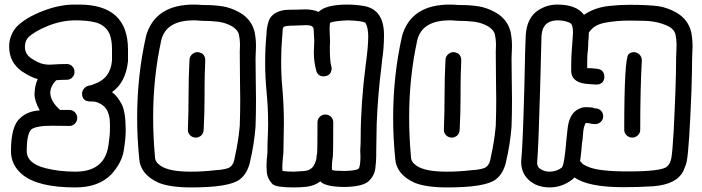

<svg xmlns="http://www.w3.org/2000/svg" viewBox="-20 -820 3070 840"><path d="M310 0Q145 0 77 -57Q28 -98 28 -159Q28 -269 68 -303Q100 -334 154 -337Q131 -378 131 -408Q132 -447 145 -474Q117 -481 77 -507Q20 -547 20 -616Q20 -664 51 -701L52 -702Q91 -742 165 -771Q239 -800 305 -800H326Q540 -800 540 -603V-552Q530 -459 470 -417Q493 -400 511.5 -366Q530 -332 530 -249Q530 -215 521.5 -161.5Q513 -108 467 -57Q411 0 310 0ZM310 -69Q440 -69 455 -188Q461 -227 461 -257V-277Q461 -330 435 -355Q410 -376 383 -376H376Q339 -376 339 -411Q339 -423 349 -434Q359 -445 373 -446Q379 -447 392 -452Q465 -478 470 -557V-603Q470 -662 449.5 -688.5Q429 -715 394 -723Q359 -731 311 -731Q250 -731 190.5 -707Q131 -683 102 -655Q89 -638 89 -616Q89 -584 115 -566Q148 -544 169 -540Q181 -537 197 -537Q242 -540 272 -540Q286 -540 296 -530Q306 -520 306 -505Q306 -491 296 -481Q286 -471 272 -471Q246 -471 226 -469Q200 -443 200 -413Q201 -376 243 -339H284Q298 -339 308 -328.5Q318 -318 318 -304Q318 -290 308 -279.5Q298 -269 284 -269L208 -270Q139 -270 117 -254Q97 -235 97 -159Q97 -105 180 -84Q239 -69 310 -69Z M836 -218H835Q820 -219 811 -229Q802 -239 802 -251V-254Q805 -330 805 -405.5Q805 -481 809 -559Q810 -573 820.5 -582.5Q831 -592 845 -592Q878 -588 878 -555Q875 -494 875 -434V-404Q875 -328 871 -251Q870 -236 860 -227Q850 -218 836 -218ZM815 0Q726 0 675 -20Q594 -56 589 -126V-127Q580 -218 580 -305Q580 -490 619 -662V-663Q659 -800 828 -800Q846 -800 865 -798H878Q915 -798 952.5 -792.5Q990 -787 1029 -765Q1080 -736 1094 -680Q1100 -648 1100 -618L1098 -565Q1098 -515 1099 -466Q1100 -424 1100 -381Q1100 -324 1098 -266Q1092 -190 1075 -117Q1064 -62 1029 -35Q984 0 815 0ZM815 -69Q868 -69 919 -75Q974 -78 989 -91Q1004 -104 1007 -131Q1023 -201 1029 -270Q1031 -329 1031 -387L1030 -465Q1029 -514 1029 -595L1030 -624Q1030 -646 1025.5 -667.5Q1021 -689 995 -705Q966 -721 934 -725Q902 -729 861 -729Q843 -731 828 -731Q708 -731 686 -646Q650 -483 650 -307Q650 -222 658 -134Q658 -112 681 -96Q717 -69 815 -69Z M1265 -69 1314 -72Q1342 -76 1353.5 -97Q1365 -118 1365 -135Q1365 -141 1367 -146Q1369 -156 1369 -285Q1369 -299 1379 -309Q1389 -319 1403 -319Q1418 -319 1428 -309Q1438 -299 1438 -285Q1438 -151 1436 -134Q1432 -112 1432 -89Q1432 -82 1433 -76Q1446 -72 1489 -72Q1547 -74 1551 -85Q1557 -101 1557 -137L1556 -161Q1558 -189 1558 -219Q1558 -365 1580 -537Q1591 -616 1591 -660Q1591 -699 1579 -720Q1567 -729 1501 -731Q1437 -728 1424 -720Q1422 -710 1422 -693Q1422 -675 1423 -663Q1424 -651 1424 -642L1423 -616Q1423 -551 1429 -532Q1431 -526 1431 -519Q1431 -512 1427 -503Q1418 -486 1395 -486Q1372 -486 1364 -509Q1353 -549 1353 -592L1355 -642Q1355 -649 1354 -659Q1353 -669 1353 -678Q1353 -687 1352 -694Q1350 -709 1323 -710Q1306 -710 1292.5 -709Q1279 -708 1268 -708Q1232 -708 1222 -703Q1216 -699 1216 -676L1215 -664Q1210 -608 1210 -551Q1210 -489 1216 -426Q1222 -353 1222 -281Q1222 -249 1221 -219Q1220 -189 1220 -159Q1220 -149 1218 -133Q1215 -100 1215 -86L1216 -72Q1235 -69 1265 -69ZM1263 0Q1190 0 1173 -14Q1149 -38 1147 -70L1146 -93Q1146 -117 1150 -152V-159Q1150 -191 1151.5 -221Q1153 -251 1153 -281Q1153 -350 1146 -421Q1140 -484 1140 -546Q1140 -609 1146 -672Q1146 -697 1155 -726Q1167 -764 1218 -775Q1234 -778 1287 -778Q1300 -779 1315 -779Q1348 -779 1374 -768Q1404 -799 1496 -800Q1538 -800 1571 -794Q1660 -779 1660 -667Q1660 -610 1652 -559L1649 -530Q1633 -405 1628 -278V-277Q1627 -249 1627 -219Q1627 -189 1626 -158V-138Q1626 -115 1622 -83Q1618 -51 1593 -27.5Q1568 -4 1491 -2Q1410 -2 1385 -23L1382 -27Q1358 -8 1322 -3Q1298 0 1263 0Z M1956 -218H1955Q1940 -219 1931 -229Q1922 -239 1922 -251V-254Q1925 -330 1925 -405.5Q1925 -481 1929 -559Q1930 -573 1940.5 -582.5Q1951 -592 1965 -592Q1998 -588 1998 -555Q1995 -494 1995 -434V-404Q1995 -328 1991 -251Q1990 -236 1980 -227Q1970 -218 1956 -218ZM1935 0Q1846 0 1795 -20Q1714 -56 1709 -126V-127Q1700 -218 1700 -305Q1700 -490 1739 -662V-663Q1779 -800 1948 -800Q1966 -800 1985 -798H1998Q2035 -798 2072.5 -792.5Q2110 -787 2149 -765Q2200 -736 2214 -680Q2220 -648 2220 -618L2218 -565Q2218 -515 2219 -466Q2220 -424 2220 -381Q2220 -324 2218 -266Q2212 -190 2195 -117Q2184 -62 2149 -35Q2104 0 1935 0ZM1935 -69Q1988 -69 2039 -75Q2094 -78 2109 -91Q2124 -104 2127 -131Q2143 -201 2149 -270Q2151 -329 2151 -387L2150 -465Q2149 -514 2149 -595L2150 -624Q2150 -646 2145.5 -667.5Q2141 -689 2115 -705Q2086 -721 2054 -725Q2022 -729 1981 -729Q1963 -731 1948 -731Q1828 -731 1806 -646Q1770 -483 1770 -307Q1770 -222 1778 -134Q1778 -112 1801 -96Q1837 -69 1935 -69Z M2384 0Q2351 0 2322 -13Q2260 -45 2260 -113Q2267 -176 2274 -437Q2278 -634 2280 -664V-665Q2285 -744 2336 -776Q2374 -800 2418 -800Q2502 -800 2535 -755Q2581 -787 2645 -794Q2689 -799 2735 -799Q2812 -799 2860 -793Q2900 -787 2939 -765Q2990 -736 3004 -680Q3010 -648 3010 -618L3008 -565Q3008 -516 3005 -419Q2995 -169 2985 -117Q2981 -97 2971 -75Q2943 -13 2837 -5Q2770 -1 2708 -1Q2553 -1 2493 -44Q2489 -38 2483 -34Q2438 0 2384 0ZM2384 -69Q2415 -69 2438 -87Q2449 -98 2458 -208L2463 -255Q2469 -314 2501 -337Q2522 -351 2540 -351Q2577 -351 2577 -347L2584 -346Q2599 -346 2609 -336Q2619 -326 2619 -311Q2619 -297 2608.5 -287Q2598 -277 2584 -277Q2572 -277 2556 -281L2548 -282Q2544 -282 2542.5 -281.5Q2541 -281 2539 -275Q2533 -261 2532 -247L2528 -202L2527 -201Q2523 -151 2518 -115L2524 -109Q2527 -101 2554 -90Q2600 -70 2727 -70Q2874 -70 2898 -91Q2913 -104 2917.5 -130.5Q2922 -157 2927 -241Q2938 -454 2938 -565Q2938 -580 2939 -595Q2940 -610 2940 -624Q2940 -646 2935.5 -668Q2931 -690 2905 -705H2904Q2855 -729 2791 -729L2735 -730Q2676 -730 2626.5 -720.5Q2577 -711 2556 -677Q2556 -658 2554 -640L2553 -616L2552 -600Q2549 -583 2549 -551V-522Q2569 -522 2593 -519Q2624 -515 2624 -483V-480Q2620 -450 2588 -450L2559 -452Q2483 -455 2479 -506V-532Q2479 -570 2482 -607L2483 -619L2487 -678Q2487 -695 2483 -708Q2479 -721 2462 -724Q2462 -725 2461 -725Q2441 -731 2417 -731Q2352 -729 2349 -661Q2349 -637 2343 -431Q2336 -180 2330 -108V-105Q2330 -99 2334 -91Q2338 -83 2352.5 -76Q2367 -69 2384 -69ZM2746 -218Q2732 -218 2721.5 -228Q2711 -238 2711 -252Q2711 -566 2730 -583Q2740 -592 2755 -592Q2770 -590 2779 -580Q2788 -570 2788 -555Q2781 -433 2781 -252Q2781 -238 2770.5 -228Q2760 -218 2746 -218Z"/></svg>

Font: Bubblez Graffiti
Style: Regular
Weight: 400
Designer: GGBotNet
Foundry: GGBotNet
Version: 1.00